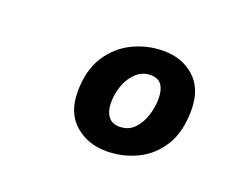

<svg xmlns="http://www.w3.org/2000/svg" viewBox="-66 -826 733 580"><g transform="rotate(20 300.0 -536.0)"><path d="M314 -364Q254 -364 213 -400Q172 -436 172 -503Q172 -572 201 -617.5Q230 -663 276.5 -685.5Q323 -708 375 -708Q435 -708 474.5 -672Q514 -636 514 -568Q514 -499 486.5 -454Q459 -409 413 -386.5Q367 -364 314 -364ZM326 -447Q355 -447 373 -465.5Q391 -484 400 -511.5Q409 -539 409 -567Q409 -595 398 -610.5Q387 -626 363 -626Q336 -626 316.5 -607.5Q297 -589 287.5 -562Q278 -535 278 -507Q278 -480 290 -463.5Q302 -447 326 -447Z"/></g></svg>

Font: Source Code Pro ExtraBold
Style: Italic
Weight: 800
Italic angle: -11°
Monospace: yes
Designer: Paul D. Hunt, Teo Tuominen
Foundry: Adobe Systems Incorporated
Version: Version 1.016;hotconv 1.0.116;makeotfexe 2.5.65601